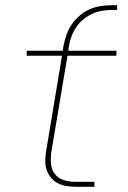

<svg xmlns="http://www.w3.org/2000/svg" viewBox="-20 -714 490 734"><path d="M268 0Q250 0 232.5 -3Q215 -6 200 -14Q185 -22 174.5 -35Q164 -48 158.5 -64Q153 -80 153 -98Q153 -116 156 -134L217 -501H82V-520H220L222 -535Q226 -556 233 -577.5Q240 -599 252.5 -618Q265 -637 282.5 -652.5Q300 -668 320.5 -677.5Q341 -687 363.5 -690.5Q386 -694 407 -694H428V-676H407Q388 -676 368.5 -672.5Q349 -669 331 -660.5Q313 -652 297 -638.5Q281 -625 270 -608Q259 -591 252.5 -572.5Q246 -554 243 -535L241 -520H425V-501H238L176 -131Q173 -108 175 -86.5Q177 -65 190 -48.5Q203 -32 224 -25.5Q245 -19 267 -19H341V0Z"/></svg>

Font: Iosevka Etoile Thin
Style: Italic
Weight: 100
Italic angle: -9°
Designer: Belleve Invis
Foundry: Belleve Invis
Version: Version 22.1.2; ttfautohint (v1.8.4)